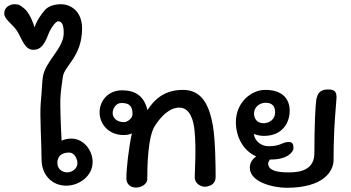

<svg xmlns="http://www.w3.org/2000/svg" viewBox="-45 -880 1665 910"><path d="M158 -515C154 -485 154 -454 148 -391C143 -334 152 -193 152 -125C152 -50 202 0 269 0C331 0 394 -46 394 -112C394 -168 351 -223 294 -223C263 -223 247 -213 247 -213C243 -280 240 -377 241 -410C243 -450 247 -473 253 -517C261 -569 344 -613 344 -745C344 -834 282 -860 245 -860C207 -860 179 -848 164 -828C153 -814 130 -786 119 -750C101 -806 82 -831 67 -842C50 -856 44 -860 24 -860C4 -860 -25 -847 -25 -817C-25 -787 15 -767 38 -730C60 -693 73 -644 112 -644C137 -644 160 -652 184 -717C193 -742 218 -779 230 -779C249 -779 257 -762 257 -723C257 -650 169 -590 158 -515ZM273 -63C258 -63 227 -72 227 -109C227 -139 247 -157 283 -157C308 -157 322 -126 322 -107C322 -80 296 -63 273 -63Z M653 -32C653 -87 655 -233 690 -285C718 -328 758 -370 805 -370C857 -370 873 -306 877 -261C886 -175 878 -74 878 -40C878 -7 911 5 924 5C941 5 977 -2 977 -42C977 -85 976 -214 964 -285C946 -384 911 -454 822 -454C735 -454 686 -409 654 -358C637 -429 592 -452 533 -452C466 -452 427 -400 427 -348C427 -288 474 -240 540 -240C552 -240 567 -241 580 -248C565 -177 554 -84 554 -34C554 -9 572 9 600 9C620 9 653 -4 653 -32ZM542 -301C511 -301 489 -320 489 -344C489 -364 503 -392 531 -392C577 -392 583 -367 583 -338C583 -320 560 -301 542 -301Z M1234 -124H1240C1320 -124 1346 -162 1346 -177C1346 -193 1343 -207 1325 -207C1289 -207 1289 -187 1227 -187C1195 -187 1163 -209 1158 -245C1180 -238 1189 -236 1207 -236C1291 -236 1328 -296 1328 -355C1328 -409 1296 -454 1212 -454C1146 -454 1073 -395 1073 -301C1073 -232 1107 -166 1169 -139C1154 -127 1139 -111 1139 -85C1139 -17 1249 10 1314 10C1488 10 1536 -68 1536 -122C1536 -292 1550 -397 1550 -418C1550 -444 1542 -456 1510 -456C1471 -456 1460 -437 1454 -407C1450 -382 1445 -285 1445 -154C1445 -80 1386 -63 1328 -63C1306 -63 1226 -61 1226 -104C1226 -110 1229 -117 1234 -124ZM1159 -342C1159 -373 1186 -393 1214 -393C1248 -393 1259 -373 1259 -348C1259 -315 1233 -296 1204 -296C1172 -296 1159 -319 1159 -342Z"/></svg>

Font: Itim
Style: Regular
Weight: 400
Designer: CadsonDemak Team
Foundry: Pablo Impallari
Version: Version 1.002;PS 001.002;hotconv 1.0.88;makeotf.lib2.5.64775